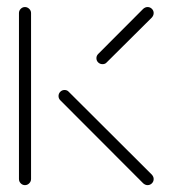

<svg xmlns="http://www.w3.org/2000/svg" viewBox="-20 -539 492 559"><path d="M52.6 0Q45.6 0 40.4 -5.2Q35.2 -10.4 35.2 -17.8V-501.1Q35.2 -508.1 40.4 -513.3Q45.6 -518.5 52.6 -518.5Q59.6 -518.5 65 -513.3Q70.4 -508.1 70.4 -501.1V-17.8Q70.4 -10.7 65.2 -5.4Q60 0 52.6 0ZM427.4 -17.8Q427.4 -10.4 422.2 -5.2Q417 0 409.6 0Q403 0 397 -5.2L155.6 -247Q150.4 -252.2 150.4 -259.3Q150.4 -266.7 155.6 -271.9Q160.7 -277 168.1 -277Q175.6 -277 180.4 -271.5L422.2 -30.4Q427.4 -24.4 427.4 -17.8ZM409.6 -518.5Q417 -518.5 422.2 -513.3Q427.4 -508.1 427.4 -501.1Q427.4 -494.1 422.2 -488.1L290.7 -357.4Q286.3 -352.2 278.5 -352.2Q271.1 -352.2 265.9 -357.2Q260.7 -362.2 260.7 -369.6Q260.7 -376.7 265.9 -381.9L397 -513.3Q403 -518.5 409.6 -518.5Z"/></svg>

Font: 26F Galaxy Hebrew Light
Style: Regular
Weight: 300
Designer: C₂₉H₂₅N₃O₅
Version: Version 1.000